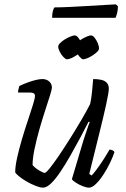

<svg xmlns="http://www.w3.org/2000/svg" viewBox="-20 -864 578 884"><path d="M178 0Q165 0 143.5 -8.5Q122 -17 101.5 -29Q81 -41 66.5 -53Q52 -65 50 -71Q50 -98 59 -138.5Q68 -179 81.5 -224.5Q95 -270 109 -311.5Q123 -353 132 -382.5Q141 -412 141 -422Q141 -431 135 -434.5Q129 -438 117 -438H63Q63 -445 65.5 -454.5Q68 -464 69 -468Q90 -478 109.5 -485Q129 -492 146 -496Q163 -500 175 -500Q194 -500 206.5 -489Q219 -478 219 -460Q219 -453 210 -424Q201 -395 187.5 -354Q174 -313 161 -267Q148 -221 139 -178Q130 -135 130 -104Q142 -90 160.5 -79Q179 -68 186 -68Q192 -68 210 -90.5Q228 -113 253 -150Q278 -187 305 -230Q332 -273 356 -314Q380 -355 395 -385Q400 -406 403.5 -439Q407 -472 409 -500Q430 -500 446 -496.5Q462 -493 471.5 -483Q481 -473 481 -456Q481 -439 469 -384Q457 -329 436.5 -247Q416 -165 391 -63L402 -56Q411 -65 426.5 -86Q442 -107 458 -132Q474 -157 484 -175Q492 -175 498 -172Q504 -169 507 -164Q500 -142 486.5 -114Q473 -86 456 -60Q439 -34 421.5 -17Q404 0 390 0Q378 0 360.5 -7Q343 -14 328.5 -23.5Q314 -33 311 -39L363 -214Q373 -244 380.5 -267Q388 -290 393 -301L388 -304Q371 -270 349 -229Q327 -188 304 -147.5Q281 -107 258.5 -73.5Q236 -40 215.5 -20Q195 0 178 0ZM363 -591Q357 -591 347 -602Q337 -613 330.5 -626.5Q324 -640 324 -649Q324 -657 333 -666Q342 -675 355 -683Q368 -691 380.5 -696Q393 -701 399 -701Q407 -701 415.5 -690.5Q424 -680 430 -665.5Q436 -651 436 -641Q436 -634 427.5 -625.5Q419 -617 406.5 -609Q394 -601 382 -596Q370 -591 363 -591ZM288 -591Q282 -591 272 -601.5Q262 -612 255 -626Q248 -640 248 -649Q248 -657 257 -666Q266 -675 279 -683Q292 -691 305 -696Q318 -701 324 -701Q332 -701 340.5 -690.5Q349 -680 355 -665.5Q361 -651 361 -641Q361 -634 352.5 -625.5Q344 -617 331.5 -609Q319 -601 307.5 -596Q296 -591 288 -591ZM220 -782Q220 -801 223.5 -813.5Q227 -826 231 -830Q261 -830 301.5 -832Q342 -834 384 -836.5Q426 -839 460.5 -841Q495 -843 513 -844L523 -835Q523 -818 519 -803Q515 -788 512 -782Z"/></svg>

Font: Texturina Medium 12pt ExtraLight
Style: Italic
Weight: 250
Italic angle: -11°
Version: Version 1.002